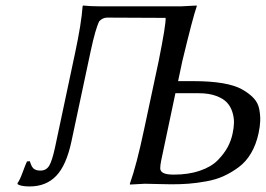

<svg xmlns="http://www.w3.org/2000/svg" viewBox="-20 -668 966 698"><path d="M617.7 -329.1 565.9 -84Q562.5 -67.4 562.5 -56.2Q562.5 -44.9 574 -39.1Q585.4 -33.2 611.8 -33.2Q665.5 -33.2 706.8 -47.4Q748 -61.5 771.5 -85.4Q794.9 -109.4 807.6 -133.1Q820.3 -156.7 825.7 -183.1Q830.1 -203.1 830.6 -221.4Q831.1 -239.7 825 -260Q818.8 -280.3 805.4 -294.9Q792 -309.6 765.9 -319.3Q739.7 -329.1 703.1 -329.1ZM342.3 -645H639.2L694.8 -647.9L695.3 -645Q682.1 -608.9 642.6 -444.8L627.4 -373H685.1Q744.6 -373 789.1 -365.5Q833.5 -357.9 859.6 -343.3Q885.7 -328.6 901.9 -311.5Q918 -294.4 922.4 -271.5Q926.8 -248.5 926 -228.3Q925.3 -208 919.9 -183.1Q911.1 -142.6 892.8 -111.3Q874.5 -80.1 848.1 -60.5Q821.8 -41 793.7 -28.1Q765.6 -15.1 730.2 -8.8Q694.8 -2.4 666 -0.2Q637.2 2 602.5 2Q583.5 2 552 1Q520.5 0 506.8 0L452.6 2.9L452.1 0Q476.6 -67.9 504.4 -200.2L556.6 -444.8Q584 -581.5 582 -603L369.6 -604Q353.5 -604 340.8 -590.8Q327.1 -563.5 309.6 -481.9L239.7 -153.8Q221.2 -66.9 184.3 -28.6Q147.5 9.8 87.9 9.8Q56.6 9.8 44.4 2L43.5 -2Q51.8 -12.7 62.5 -42Q73.2 -71.3 78.1 -81.1L88.4 -82Q88.9 -80.6 90.3 -76.4Q91.8 -72.3 92.3 -71Q92.8 -69.8 94.2 -66.4Q95.7 -63 96.7 -61.8Q97.7 -60.5 99.6 -57.9Q101.6 -55.2 103 -54.4Q104.5 -53.7 107.2 -52Q109.9 -50.3 112.8 -49.6Q115.7 -48.8 119.4 -48.3Q123 -47.9 127.4 -47.9Q148.4 -47.9 159.2 -66.2Q169.9 -84.5 180.2 -132.8L252.9 -475.1Q275.9 -582.5 280.3 -645L281.7 -647.9Q308.6 -645 342.3 -645Z"/></svg>

Font: Linux Biolinum O
Style: Italic
Weight: 400
Italic angle: -12°
Designer: Philipp H. Poll
Foundry: Philipp H. Poll
Version: Version 1.1.3